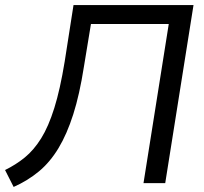

<svg xmlns="http://www.w3.org/2000/svg" viewBox="-32 -725 808 760"><path d="M22 15 -12 -52Q31 -73 66.5 -102Q102 -131 131 -177.5Q160 -224 183 -297.5Q206 -371 224 -481L259 -705H734L622 0H536L636 -630H328L300 -460Q283 -351 258 -272.5Q233 -194 199.5 -138.5Q166 -83 122 -46.5Q78 -10 22 15Z"/></svg>

Font: Nunito Sans 10pt
Style: Italic
Weight: 400
Italic angle: -9°
Designer: Vernon Adams
Foundry: Vernon Adams
Version: Version 3.101;gftools[0.9.27]